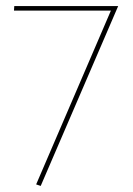

<svg xmlns="http://www.w3.org/2000/svg" viewBox="-20 -417 439 632"><path d="M369 -397 114 195 99 190 345 -382H26L27 -397Z"/></svg>

Font: Ysabeau Thin
Style: Regular
Weight: 200
Designer: Christian Thalmann (Catharsis Fonts)
Version: Version 0.003